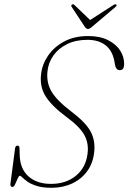

<svg xmlns="http://www.w3.org/2000/svg" viewBox="-20 -881 609 911"><path d="M225 10Q182 10 154.5 1.2Q127 -7.5 111 -18.8Q95 -30 86.8 -38.5Q78.5 -47 74 -47Q69.5 -47 63.8 -33.8Q58 -20.5 52 -7.2Q46 6 40 6Q27.5 6 29.5 -9.5L51.5 -177Q53.5 -190 62.5 -190Q73 -190 72.5 -176.5L73.5 -144.5Q75.5 -79 115.5 -43.8Q155.5 -8.5 222 -8.5Q293 -8.5 339.8 -46.8Q386.5 -85 395 -149Q402.5 -199.5 380.5 -239.8Q358.5 -280 294 -327Q225.5 -378 196.5 -424Q167.5 -470 175 -529.5Q180 -575.5 208 -616.8Q236 -658 284.2 -684Q332.5 -710 398.5 -710Q453.5 -710 491.8 -691Q530 -672 549.8 -641.8Q569.5 -611.5 569 -576.5Q568.5 -548 549 -548Q539.5 -548 534.2 -554Q529 -560 527 -568L522 -594Q512 -643 479.2 -667.5Q446.5 -692 395 -692Q340 -692 299 -672Q258 -652 234 -618.5Q210 -585 205.5 -544.5Q199 -490.5 224 -447.5Q249 -404.5 315 -354.5Q385.5 -301.5 409.2 -258.2Q433 -215 427 -160.5Q422 -108 394.5 -69.8Q367 -31.5 323 -10.8Q279 10 225 10ZM417.5 -754.5Q405 -743.5 397.5 -743.5Q389.5 -743.5 382 -754.5L320 -848.5Q315.5 -855.5 322 -859.5Q327.5 -863 333.5 -857L407.5 -786L518 -857Q527.5 -863 531.5 -859.5Q536.5 -855.5 528.5 -848.5Z"/></svg>

Font: Fraunces 72pt S050 Thin
Style: Italic
Weight: 100
Italic angle: -16°
Version: Version 1.000; ttfautohint (v1.8.3)